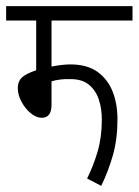

<svg xmlns="http://www.w3.org/2000/svg" viewBox="-20 -642 452 626"><path d="M148 -575V-425Q163 -428 179.5 -430Q196 -432 209 -432Q264 -432 297.5 -408Q331 -384 347 -344Q363 -304 363 -253Q363 -188 348 -135.5Q333 -83 310 -36L264 -60Q284 -100 298 -147Q312 -194 312 -252Q312 -288 302 -318Q292 -348 269 -366.5Q246 -385 206 -384Q177 -385 148 -377V-300Q148 -258 116 -258Q98 -258 80 -273Q62 -288 50 -310.5Q38 -333 38 -355Q38 -376 50.5 -388.5Q63 -401 98 -413V-575H0V-622H412V-575Z"/></svg>

Font: Noto Sans ExtraCondensed Light
Style: Italic
Weight: 300
Width: 2
Italic angle: -12°
Designer: Monotype Design Team
Foundry: Monotype Imaging Inc.
Version: Version 2.013; ttfautohint (v1.8.4.7-5d5b)